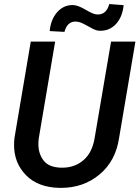

<svg xmlns="http://www.w3.org/2000/svg" viewBox="-20 -916 688 947"><path d="M519 -896C509.8 -862.8 492.2 -845.7 465.8 -844.7L453.6 -845.2C442.4 -846.7 424.8 -854.5 400.4 -869.1C376 -883.3 356 -890.6 340.3 -891.1C339.4 -891.1 338.9 -891.1 337.9 -891.1C307.6 -891.1 282.2 -878.9 261.2 -855C240.2 -830.6 228.5 -799.8 225.1 -762.7L297.9 -758.8C306.6 -791.5 323.7 -808.6 349.6 -809.6C350.6 -809.6 351.6 -809.6 352.1 -809.6C360.8 -809.6 369.1 -808.1 377 -805.2C385.3 -802.2 397.9 -795.9 415.5 -786.1C432.6 -775.9 445.3 -770 452.6 -767.6C460 -765.1 467.3 -764.2 475.1 -764.2C505.9 -764.2 531.7 -775.4 552.7 -798.3C573.7 -821.3 585.9 -852.1 589.8 -890.6ZM527.8 -710.9 446.3 -232.4C438 -185.5 419.9 -149.9 391.1 -125.5C362.8 -101.1 327.6 -88.9 286.6 -88.9C284.7 -88.9 282.2 -88.9 280.3 -88.9C240.2 -90.3 211.9 -102.1 194.8 -124.5C177.7 -147 169.4 -173.8 169.4 -204.6C169.4 -214.4 169.9 -224.1 171.4 -234.9L252 -710.9H131.8L51.3 -235.4L49.8 -216.8C49.3 -211.4 49.3 -206.1 49.3 -201.2C49.3 -141.1 69.3 -91.3 108.9 -51.3C148.4 -11.2 203.6 9.3 274.4 10.7C276.4 10.7 278.8 10.7 280.8 10.7C354.5 10.7 418 -11.2 471.2 -55.7C524.4 -100.1 556.2 -160.2 567.4 -235.8L647.9 -710.9Z"/></svg>

Font: Roboto Medium
Style: Italic
Weight: 500
Italic angle: -12°
Designer: Google
Version: Version 2.137; 2017